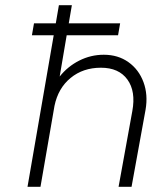

<svg xmlns="http://www.w3.org/2000/svg" viewBox="-20 -720 585 740"><path d="M490 -292Q504 -368 471 -413.5Q438 -459 369 -459Q300 -459 252 -419.5Q204 -380 190 -312L136 0H86L187 -584H103L111 -630H195L207 -700H257L245 -630H443L435 -584H237L210 -425Q241 -464 285.5 -486.5Q330 -509 380 -509Q435 -509 475 -480.5Q515 -452 533 -403.5Q551 -355 541 -297L487 0H437Z"/></svg>

Font: Overused Grotesk Light
Style: Italic
Weight: 300
Italic angle: -10°
Version: Version 0.003